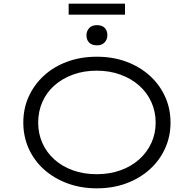

<svg xmlns="http://www.w3.org/2000/svg" viewBox="-20 -1016 1055 1046"><path d="M507 10Q420 10 346.5 -17.5Q273 -45 219.5 -93Q166 -141 136.5 -206.5Q107 -272 107 -348Q107 -425 136.5 -490Q166 -555 219.5 -604Q273 -653 346.5 -680Q420 -707 507 -707Q595 -707 668 -680Q741 -653 795 -604.5Q849 -556 879 -490.5Q909 -425 909 -348Q909 -272 879 -206.5Q849 -141 795 -92.5Q741 -44 668 -17Q595 10 507 10ZM507 -67Q577 -67 636 -88Q695 -109 738 -147.5Q781 -186 804.5 -237Q828 -288 828 -348Q828 -408 804.5 -460Q781 -512 738 -550Q695 -588 636 -609.5Q577 -631 507 -631Q436 -631 377.5 -609.5Q319 -588 276.5 -550.5Q234 -513 211 -461Q188 -409 188 -348Q188 -288 211 -236.5Q234 -185 276.5 -147Q319 -109 377.5 -88Q436 -67 507 -67ZM508 -769Q480 -769 465.5 -784Q451 -799 451 -824Q451 -846 465.5 -862.5Q480 -879 508 -879Q536 -879 550.5 -864Q565 -849 565 -824Q565 -802 550.5 -785.5Q536 -769 508 -769ZM354 -936V-996H661V-936Z"/></svg>

Font: Lexend Peta Light
Style: Regular
Weight: 300
Version: Version 1.007